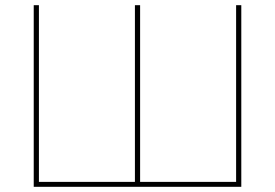

<svg xmlns="http://www.w3.org/2000/svg" viewBox="-20 -720 1060 740"><path d="M110 0H910V-700H890V-19H520V-700H500V-19H130V-700H110Z"/></svg>

Font: Fixel Display Thin
Style: Regular
Weight: 100
Designer: AlfaBravo + MacPaw
Foundry: Kyrylo Tkachov, Marchela Mozhyna, Serhii Makarenko, Maria Weinstein, Zakhar Kryvoshyya
Version: Version 1.211